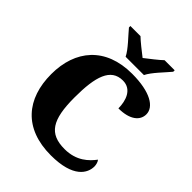

<svg xmlns="http://www.w3.org/2000/svg" viewBox="-257 -1072 1223 1223"><g transform="rotate(45 354.0 -460.5)"><path d="M311 -771H476C497 -816 562 -880 593 -918V-931H502C481 -910 423 -865 393 -842C363 -865 306 -910 285 -931H194V-918C225 -880 290 -816 311 -771ZM418 10C619 10 665 -76 665 -137C665 -152 659 -174 650 -183C616 -138 559 -80 452 -80C313 -80 264 -155 264 -358C264 -546 297 -652 406 -652C486 -652 511 -574 511 -506C615 -506 664 -550 664 -605C664 -671 582 -724 417 -724C178 -724 54 -574 54 -358C54 -137 175 10 418 10Z"/></g></svg>

Font: Noto Serif Georgian Black
Style: Regular
Weight: 900
Designer: Monotype Design Team, Akaki Razmadze
Foundry: Google LLC
Version: Version 2.003